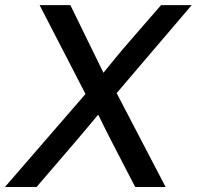

<svg xmlns="http://www.w3.org/2000/svg" viewBox="-52 -748 787 768"><path d="M-32.2 0 290 -372.1 106.4 -727.5H229.5L300.8 -581.5Q315.9 -550.3 331.3 -519.3Q346.7 -488.3 361.8 -457Q387.2 -488.3 412.8 -519.5Q438.5 -550.8 465.3 -581.5L592.3 -727.5H714.8L414.6 -375.5L610.4 0H488.8L397.5 -176.3Q382.8 -204.6 368.7 -232.9Q354.5 -261.2 340.8 -289.6Q317.4 -261.2 293.5 -232.9Q269.5 -204.6 245.6 -176.3L94.2 0Z"/></svg>

Font: Inter Display Medium
Style: Italic
Weight: 500
Italic angle: -9.39999°
Designer: Rasmus Andersson
Foundry: rsms
Version: Version 4.000;git-a52131595